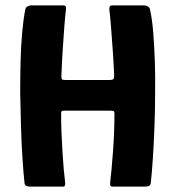

<svg xmlns="http://www.w3.org/2000/svg" viewBox="-20 -693 651 713"><path d="M94 0Q87 0 79.5 -2Q72 -4 71 -14Q67 -50 63.5 -104Q60 -158 58 -221.5Q56 -285 55 -351Q55 -411 56.5 -468Q58 -525 62.5 -574Q67 -623 74 -658Q75 -665 82 -669Q89 -673 95 -673Q125 -673 155.5 -673Q186 -673 216 -673Q227 -673 225 -658Q222 -635 219 -596Q216 -557 213 -509.5Q210 -462 208 -412Q208 -402 209.5 -399Q211 -396 223 -396Q264 -396 306 -396Q348 -396 389 -396Q397 -396 400.5 -399Q404 -402 404 -412Q402 -462 398.5 -509.5Q395 -557 392 -596Q389 -635 386 -658Q385 -673 395 -673Q425 -673 455.5 -673Q486 -673 516 -673Q522 -673 529 -669Q536 -665 537 -658Q545 -623 549 -573Q553 -523 555 -465.5Q557 -408 556 -348Q556 -283 553.5 -219.5Q551 -156 547.5 -103Q544 -50 540 -14Q539 -4 532 -2Q525 0 517 0Q487 0 456.5 0Q426 0 396 0Q388 0 389 -14Q392 -38 394.5 -67Q397 -96 399.5 -129Q402 -162 403.5 -198Q405 -234 405 -270Q405 -278 402.5 -280Q400 -282 391 -282Q348 -282 305.5 -282Q263 -282 220 -282Q211 -282 209 -280Q207 -278 207 -270Q207 -234 208.5 -198Q210 -162 212 -129Q214 -96 216.5 -67Q219 -38 222 -14Q223 0 215 0Q185 0 154.5 0Q124 0 94 0Z"/></svg>

Font: Glory ExtraBold
Style: Regular
Weight: 800
Designer: Robert Leuschke
Foundry: Robert Leuschke
Version: Version 1.011